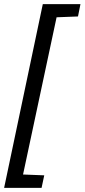

<svg xmlns="http://www.w3.org/2000/svg" viewBox="-23 -763 411 933"><path d="M-3 150 185 -743H368L356 -683L252 -679L89 85L192 89L179 150Z"/></svg>

Font: Saira Semi Condensed
Style: Italic
Weight: 400
Width: 4
Italic angle: -12°
Designer: Hector Gatti with collaboration of the Omnibus-Type team
Foundry: Omnibus-Type
Version: Version 1.001; ttfautohint (v1.8)